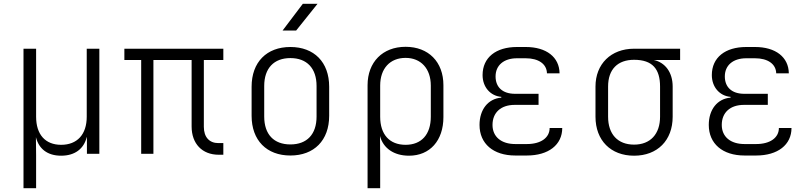

<svg xmlns="http://www.w3.org/2000/svg" viewBox="-20 -805 4240 1005"><path d="M103 180H169V8L168 -87C183 -27 227 10 300 10C373 10 419 -27 434 -87H435V0H500V-550H434V-194C434 -101 384 -47 300 -47C217 -47 169 -101 169 -194V-550H103Z M1125 5H1149V-56H1123C1076 -56 1047 -87 1047 -141V-491H1149V-550H631V-491H719V0H783V-491H983V-143C983 -53 1038 5 1125 5Z M1459 -645H1530L1642 -785H1565ZM1500 9C1624 9 1703 -70 1703 -199V-351C1703 -480 1624 -559 1500 -559C1376 -559 1297 -480 1297 -351V-199C1297 -70 1376 9 1500 9ZM1500 -49C1414 -49 1363 -101 1363 -195V-355C1363 -448 1414 -501 1500 -501C1586 -501 1637 -448 1637 -355V-195C1637 -101 1586 -49 1500 -49Z M1904 180H1970V8L1969 -93C1986 -29 2042 10 2121 10C2230 10 2301 -69 2301 -192V-359C2301 -481 2223 -560 2103 -560C1983 -560 1904 -480 1904 -359ZM2103 -47C2019 -47 1970 -101 1970 -194V-357C1970 -446 2021 -502 2103 -502C2183 -502 2235 -446 2235 -357V-194C2235 -101 2186 -47 2103 -47Z M2738 9C2851 9 2923 -47 2923 -135H2857C2857 -84 2811 -51 2738 -51H2677C2604 -51 2558 -89 2558 -151C2558 -216 2602 -256 2674 -256H2799V-314H2676C2610 -314 2574 -349 2574 -405C2574 -463 2617 -500 2686 -500H2732C2799 -500 2842 -470 2843 -421H2909C2908 -506 2840 -559 2732 -559H2686C2576 -559 2506 -504 2506 -412C2506 -350 2546 -303 2604 -298V-294C2534 -288 2490 -231 2490 -151C2490 -53 2562 9 2677 9Z M3299 10C3421 10 3501 -70 3501 -194V-352C3501 -426 3462 -478 3402 -491H3540V-550H3299C3178 -550 3097 -470 3097 -352V-194C3097 -70 3177 10 3299 10ZM3299 -48C3213 -48 3163 -103 3163 -194V-352C3163 -443 3214 -492 3299 -492C3396 -492 3435 -443 3435 -352V-194C3435 -103 3384 -48 3299 -48Z M3938 9C4051 9 4123 -47 4123 -135H4057C4057 -84 4011 -51 3938 -51H3877C3804 -51 3758 -89 3758 -151C3758 -216 3802 -256 3874 -256H3999V-314H3876C3810 -314 3774 -349 3774 -405C3774 -463 3817 -500 3886 -500H3932C3999 -500 4042 -470 4043 -421H4109C4108 -506 4040 -559 3932 -559H3886C3776 -559 3706 -504 3706 -412C3706 -350 3746 -303 3804 -298V-294C3734 -288 3690 -231 3690 -151C3690 -53 3762 9 3877 9Z"/></svg>

Font: JetBrains Mono ExtraLight
Style: Regular
Weight: 240
Monospace: yes
Designer: Philipp Nurullin, Konstantin Bulenkov
Foundry: JetBrains
Version: Version 2.305